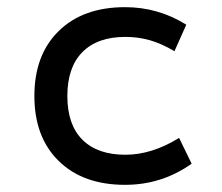

<svg xmlns="http://www.w3.org/2000/svg" viewBox="-20 -504 620 536"><path d="M329 12Q212 12 144 -54.5Q76 -121 76 -236Q76 -351 144 -417.5Q212 -484 329 -484Q422 -484 500 -435L467 -361Q432 -382 399 -391.5Q366 -401 330 -401Q252 -401 210 -358.5Q168 -316 168 -236Q168 -156 210 -114Q252 -72 330 -72Q404 -72 480 -119L515 -47Q432 12 329 12Z"/></svg>

Font: Sometype Mono Medium
Style: Regular
Weight: 500
Monospace: yes
Designer: Ryoichi Tsunekawa
Foundry: Dharma Type
Version: Version 1.000; ttfautohint (v1.8.3)